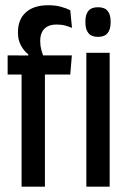

<svg xmlns="http://www.w3.org/2000/svg" viewBox="-20 -696 474 716"><path d="M160 -676.5Q186.5 -676.5 207.2 -670.8Q228 -665 242 -658L248.5 -592Q236.5 -597 222.8 -600.8Q209 -604.5 191 -604.5Q171 -604.5 157.5 -597.5Q144 -590.5 137 -577Q130 -563.5 130 -544V-542Q130 -525 134 -510.5Q138 -496 143.5 -482.5L85.5 -484V-493.5Q70 -505 58.5 -525.8Q47 -546.5 47 -573.5V-576Q47 -623.5 76.5 -650Q106 -676.5 160 -676.5ZM60.5 0V-463H147.5V0ZM8.5 -418V-489.5L100 -489L131.5 -489.5H248L242 -418ZM302 0V-499H389V0ZM345.5 -558.5Q321 -558.5 309.8 -572.5Q298.5 -586.5 298.5 -611V-617Q298.5 -642 309.8 -655.5Q321 -669 345.5 -669Q370 -669 381.2 -655.5Q392.5 -642 392.5 -617V-611Q392.5 -586.5 381.2 -572.5Q370 -558.5 345.5 -558.5Z"/></svg>

Font: Anek Latin Condensed Medium
Style: Regular
Weight: 500
Width: 3
Designer: Yesha Goshar
Foundry: Ek Type
Version: Version 1.003